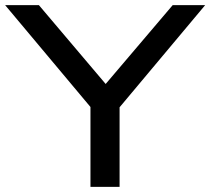

<svg xmlns="http://www.w3.org/2000/svg" viewBox="-23 -725 816 745"><path d="M328 0V-359L348 -286L-3 -705H128L388 -398H386L647 -705H773L422 -286L441 -359V0Z"/></svg>

Font: Nunito Sans 7pt Expanded Medium
Style: Regular
Weight: 500
Width: 7
Designer: Vernon Adams
Foundry: Vernon Adams
Version: Version 3.101;gftools[0.9.27]